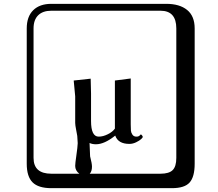

<svg xmlns="http://www.w3.org/2000/svg" viewBox="-20 -774 1140 1006"><path d="M583 -63Q526.9 -18.1 482.9 -18.1Q462.9 -18.1 449.2 -24.9Q452.1 43.9 452.1 44.9Q461.9 83 461.9 99.1Q461.9 123.5 450.2 136.2H820.8Q865.7 136.2 884.8 117.2Q903.8 98.1 903.8 53.2V-625Q903.8 -717.8 820.8 -717.8H249Q204.1 -717.8 179.9 -693.8Q155.8 -669.9 155.8 -625V53.2Q155.8 136.2 249 136.2H395.5Q374 119.6 374 95.2Q374 82 379.9 42Q386.7 -4.9 387.2 -23.9Q387.2 -29.8 384.8 -62Q383.8 -68.8 378.9 -94Q374 -119.1 374 -129.9V-269L366.2 -352.1L455.1 -361.8Q457 -307.6 457 -284.2V-140.1Q457 -58.1 497.1 -58.1Q520 -58.1 544.9 -70.6Q569.8 -83 582 -100.1V-352.1L665 -362.8V-122.1Q665 -100.1 666 -89.1Q667 -78.1 674.1 -68.1Q681.2 -58.1 694.8 -58.1Q706.1 -58.1 711.9 -64L717.8 -69.8Q719.7 -69.8 723.9 -64.9Q728 -60.1 728 -56.2Q728 -53.2 719.5 -45.2Q710.9 -37.1 693.4 -28.6Q675.8 -20 658.2 -20Q599.1 -20 584 -63ZM1000 84Q1000 152.8 973.4 182.4Q946.8 211.9 880.9 211.9H249Q181.2 211.9 150.6 181.4Q120.1 150.9 120.1 84V-625Q120.1 -687 154.1 -720.5Q188 -753.9 249 -753.9H851.1Q920.9 -753.9 960.4 -721.9Q1000 -689.9 1000 -625Z"/></svg>

Font: Linux Biolinum Keyboard
Style: Regular
Weight: 700
Designer: Philipp H. Poll
Foundry: Philipp H. Poll
Version: Version 0.6.1 ; ttfautohint (v0.9)